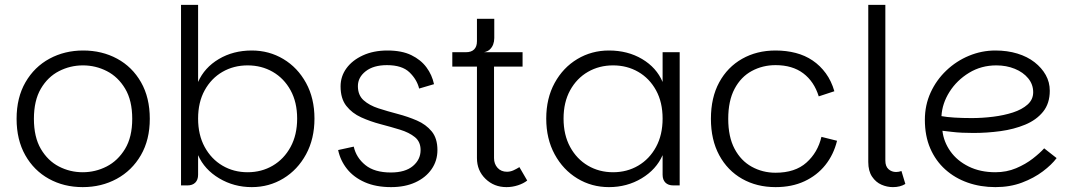

<svg xmlns="http://www.w3.org/2000/svg" viewBox="-20 -760 4389 787"><path d="M319 7Q242 7 180.5 -27Q119 -61 83.5 -124Q48 -187 48 -273Q48 -360 84.5 -423Q121 -486 183 -519.5Q245 -553 321 -553Q398 -553 460 -519.5Q522 -486 558 -423Q594 -360 594 -273Q594 -187 557.5 -124Q521 -61 458.5 -27Q396 7 319 7ZM319 -54Q371 -54 417 -77.5Q463 -101 492.5 -149.5Q522 -198 522 -273Q522 -348 493 -396.5Q464 -445 418 -468.5Q372 -492 320 -492Q268 -492 222 -468.5Q176 -445 147.5 -396.5Q119 -348 119 -273Q119 -198 147.5 -149.5Q176 -101 221.5 -77.5Q267 -54 319 -54Z M1012 7Q939 7 878.5 -29Q818 -65 792 -124V-44Q792 -23 780.5 -11.5Q769 0 748 0H722V-740H792V-424Q818 -483 877 -518Q936 -553 1012 -553Q1083 -553 1141.5 -518Q1200 -483 1234.5 -420Q1269 -357 1269 -274Q1269 -191 1234.5 -127.5Q1200 -64 1141.5 -28.5Q1083 7 1012 7ZM995 -54Q1052 -54 1098 -81Q1144 -108 1171 -157.5Q1198 -207 1198 -274Q1198 -341 1171 -390Q1144 -439 1098 -465.5Q1052 -492 995 -492Q938 -492 892 -465.5Q846 -439 819 -390Q792 -341 792 -274Q792 -207 819 -157.5Q846 -108 892 -81Q938 -54 995 -54Z M1583 7Q1521 7 1475.5 -13Q1430 -33 1402.5 -67.5Q1375 -102 1366 -145L1430 -159Q1440 -114 1477.5 -83.5Q1515 -53 1582 -53Q1641 -53 1672.5 -79.5Q1704 -106 1704 -145Q1704 -179 1680.5 -198Q1657 -217 1619.5 -228.5Q1582 -240 1540 -251Q1498 -262 1460.5 -279Q1423 -296 1399.5 -326Q1376 -356 1376 -406Q1376 -447 1400 -480Q1424 -513 1467.5 -533Q1511 -553 1568 -553Q1627 -553 1666 -534Q1705 -515 1728 -484Q1751 -453 1759 -415L1698 -397Q1689 -434 1658.5 -463.5Q1628 -493 1566 -493Q1511 -493 1479 -468Q1447 -443 1447 -407Q1447 -370 1470.5 -349Q1494 -328 1531 -316Q1568 -304 1610 -293Q1652 -282 1689 -266Q1726 -250 1749.5 -221.5Q1773 -193 1773 -145Q1773 -101 1749 -66.5Q1725 -32 1682.5 -12.5Q1640 7 1583 7Z M2056 7Q2005 7 1970 -27Q1935 -61 1935 -112V-487H1834V-546H2122V-487H2005V-112Q2005 -88 2019.5 -72Q2034 -56 2058 -56Q2072 -56 2085 -62Q2098 -68 2109 -75L2141 -20Q2126 -8 2103 -0.5Q2080 7 2056 7ZM1890 -509V-546Q1912 -546 1923.5 -557.5Q1935 -569 1935 -591V-683H2006V-604Q2006 -590 2001.5 -578Q1997 -566 1988 -557.5Q1979 -549 1964 -546Z M2476 7Q2405 7 2346.5 -28.5Q2288 -64 2253.5 -127.5Q2219 -191 2219 -274Q2219 -357 2253.5 -420Q2288 -483 2346.5 -518Q2405 -553 2476 -553Q2553 -553 2612 -518Q2671 -483 2696 -424V-546H2766V0H2740Q2719 0 2707.5 -11.5Q2696 -23 2696 -44V-124Q2670 -65 2610 -29Q2550 7 2476 7ZM2493 -54Q2550 -54 2596 -81Q2642 -108 2669 -157.5Q2696 -207 2696 -274Q2696 -341 2669 -390Q2642 -439 2596 -465.5Q2550 -492 2493 -492Q2436 -492 2390 -465.5Q2344 -439 2317 -390Q2290 -341 2290 -274Q2290 -207 2317 -157.5Q2344 -108 2390 -81Q2436 -54 2493 -54Z M3159 7Q3082 7 3022 -27Q2962 -61 2928 -124Q2894 -187 2894 -273Q2894 -360 2928 -422.5Q2962 -485 3022 -519Q3082 -553 3159 -553Q3203 -553 3241.5 -543Q3280 -533 3311 -512Q3342 -491 3365 -459.5Q3388 -428 3400 -386L3336 -365Q3317 -426 3272.5 -459.5Q3228 -493 3159 -493Q3106 -493 3061.5 -469Q3017 -445 2991 -396Q2965 -347 2965 -273Q2965 -199 2991 -150Q3017 -101 3061.5 -76.5Q3106 -52 3159 -52Q3239 -52 3285.5 -93.5Q3332 -135 3347 -199L3411 -183Q3397 -126 3363 -83.5Q3329 -41 3277.5 -17Q3226 7 3159 7Z M3539 -96V-740H3609V-102Q3609 -78 3622 -66.5Q3635 -55 3653 -55Q3664 -55 3675 -59L3691 -6Q3670 7 3640 7Q3616 7 3593 -3Q3570 -13 3554.5 -36Q3539 -59 3539 -96Z M4060 7Q3999 7 3946.5 -11.5Q3894 -30 3854.5 -65.5Q3815 -101 3793 -152Q3771 -203 3771 -269Q3771 -329 3794.5 -380.5Q3818 -432 3859 -471Q3900 -510 3952 -531.5Q4004 -553 4060 -553Q4109 -553 4150 -540.5Q4191 -528 4220.5 -505Q4250 -482 4266.5 -452.5Q4283 -423 4283 -388Q4283 -336 4255.5 -302Q4228 -268 4182 -249Q4136 -230 4081 -222.5Q4026 -215 3970 -215Q3947 -215 3924.5 -216Q3902 -217 3881.5 -219.5Q3861 -222 3843 -224Q3848 -179 3875.5 -140Q3903 -101 3950.5 -77.5Q3998 -54 4060 -54Q4106 -54 4145 -70.5Q4184 -87 4213.5 -110Q4243 -133 4260 -152L4311 -112Q4291 -85 4254.5 -57.5Q4218 -30 4169 -11.5Q4120 7 4060 7ZM3963 -276Q4006 -276 4050.5 -281.5Q4095 -287 4132 -299Q4169 -311 4192 -331.5Q4215 -352 4215 -382Q4215 -414 4194.5 -439Q4174 -464 4139.5 -478Q4105 -492 4064 -492Q4002 -492 3952 -461.5Q3902 -431 3872 -383.5Q3842 -336 3839 -284Q3860 -280 3892.5 -278Q3925 -276 3963 -276Z"/></svg>

Font: Parkinsans Light
Style: Regular
Weight: 300
Designer: Red Stone, Indian Type Foundry
Foundry: Indian Type Foundry
Version: Version 1.000